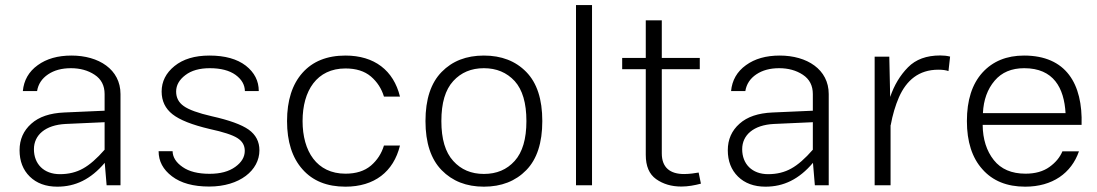

<svg xmlns="http://www.w3.org/2000/svg" viewBox="-20 -717 4245 743"><path d="M446.3 -353C446.3 -448.7 361.8 -502 256.8 -502C203.6 -502 160.2 -489.7 126 -464.8C91.3 -439.9 72.3 -406.2 68.4 -364.7H123.5C127.9 -391.6 142.1 -413.1 166 -429.2C189.9 -445.3 219.2 -453.1 254.4 -453.1C289.6 -453.1 320.3 -444.8 346.2 -427.7C372.1 -410.6 384.8 -385.7 384.8 -353V-288.6L228.5 -281.7C173.3 -279.3 130.9 -265.1 101.1 -238.3C70.8 -211.4 55.7 -177.2 55.7 -135.7C55.7 -93.8 68.8 -59.6 95.2 -33.7C121.6 -7.8 157.2 5.4 201.7 5.4C271.5 5.4 331.1 -22.9 385.3 -86.9L392.6 0H446.3ZM111.3 -139.6C111.3 -194.3 155.3 -233.4 233.9 -237.3L384.8 -244.1V-137.7C355 -103.5 327.1 -79.1 301.3 -64.9C275.4 -50.3 245.6 -43 211.9 -43C149.4 -43 111.3 -82.5 111.3 -139.6Z M790.5 -502C733.4 -502 688.5 -488.3 655.3 -461.4C622.1 -434.6 605.5 -401.4 605.5 -362.8C605.5 -326.2 619.6 -296.9 647.5 -274.9C675.3 -252.9 723.1 -233.9 791.5 -217.8C843.8 -206.5 879.9 -194.8 898.9 -182.6C918 -170.4 927.2 -154.3 927.2 -133.3C927.2 -109.4 915 -88.9 890.6 -71.3C865.7 -53.2 832.5 -44.4 791 -44.4C746.6 -44.4 711.4 -53.2 686.5 -70.8C661.6 -87.9 648.4 -108.4 647.9 -131.8H593.8C593.8 -93.3 610.8 -61 645.5 -34.7C680.2 -8.3 728 4.9 789.6 4.9C907.7 4.9 983.9 -58.1 983.9 -135.3C983.9 -168.9 970.2 -195.3 942.4 -215.3C914.6 -234.9 867.2 -252 799.8 -267.1C746.6 -279.3 710.4 -292.5 690.9 -306.6C671.4 -320.3 661.6 -338.9 661.6 -362.8C661.6 -386.7 673.3 -408.2 697.3 -426.3C720.7 -444.3 752.4 -453.1 792 -453.1C834.5 -453.1 867.7 -444.3 891.6 -427.2C915.5 -409.7 927.2 -388.7 927.7 -364.7H981.4C981.4 -403.8 964.8 -436.5 931.2 -462.9C897.5 -488.8 850.6 -502 790.5 -502Z M1316.9 -502C1245.1 -502 1189.9 -479.5 1150.4 -435.1C1110.8 -390.6 1090.8 -328.1 1090.8 -248.5C1090.8 -168.9 1110.8 -106.4 1150.4 -62C1189.9 -17.1 1245.1 5.4 1316.9 5.4C1428.7 5.4 1502.9 -52.2 1527.8 -153.8H1465.8C1456.5 -123 1439.9 -97.2 1415.5 -76.2C1390.6 -55.2 1357.9 -44.9 1316.9 -44.9C1205.6 -44.9 1150.9 -131.8 1150.9 -248.5C1150.9 -366.2 1206.1 -452.1 1316.9 -452.1C1357.9 -452.1 1390.6 -441.9 1415.5 -420.9C1439.9 -399.9 1456.5 -374 1465.8 -343.3H1527.8C1502.9 -444.8 1428.7 -502 1316.9 -502Z M1852.5 -502C1784.7 -502 1730.5 -481 1689 -438.5C1647.5 -396 1626.5 -333 1626.5 -248.5C1626.5 -164.6 1647.5 -101.1 1689 -58.6C1730.5 -16.1 1784.7 5.4 1852.5 5.4C1920.4 5.4 1975.1 -16.1 2016.6 -58.6C2058.1 -101.1 2078.6 -164.6 2078.6 -248.5C2078.6 -333 2058.1 -396 2016.6 -438.5C1975.1 -481 1920.4 -502 1852.5 -502ZM1852.5 -453.1C1901.4 -453.1 1940.9 -436.5 1971.7 -403.3C2002 -369.6 2017.1 -318.4 2017.1 -248.5C2017.1 -179.2 2002 -127.9 1971.7 -94.2C1941.4 -60.5 1901.9 -43.9 1852.5 -43.9C1803.7 -43.9 1764.2 -60.5 1733.9 -94.2C1703.1 -127.9 1688 -179.2 1688 -248.5C1688 -318.4 1703.1 -369.6 1733.9 -403.3C1764.2 -436.5 1803.7 -453.1 1852.5 -453.1Z M2271 -697.3H2209V0H2271Z M2683.6 -49.3C2670.4 -46.9 2647.5 -43.5 2627.4 -43.5C2573.2 -43.5 2541 -68.4 2541 -123.5V-449.2H2688V-492.7H2541V-638.2H2479V-492.7H2387.7V-449.2H2479V-117.7C2479 -74.2 2492.2 -43 2519 -23.9C2545.9 -4.9 2578.1 4.9 2616.7 4.9C2642.6 4.9 2668.9 0 2692.4 -6.3Z M3187 -353C3187 -448.7 3102.5 -502 2997.6 -502C2944.3 -502 2900.9 -489.7 2866.7 -464.8C2832 -439.9 2813 -406.2 2809.1 -364.7H2864.3C2868.7 -391.6 2882.8 -413.1 2906.7 -429.2C2930.7 -445.3 2960 -453.1 2995.1 -453.1C3030.3 -453.1 3061 -444.8 3086.9 -427.7C3112.8 -410.6 3125.5 -385.7 3125.5 -353V-288.6L2969.2 -281.7C2914.1 -279.3 2871.6 -265.1 2841.8 -238.3C2811.5 -211.4 2796.4 -177.2 2796.4 -135.7C2796.4 -93.8 2809.6 -59.6 2835.9 -33.7C2862.3 -7.8 2897.9 5.4 2942.4 5.4C3012.2 5.4 3071.8 -22.9 3126 -86.9L3133.3 0H3187ZM2852.1 -139.6C2852.1 -194.3 2896 -233.4 2974.6 -237.3L3125.5 -244.1V-137.7C3095.7 -103.5 3067.9 -79.1 3042 -64.9C3016.1 -50.3 2986.3 -43 2952.6 -43C2890.1 -43 2852.1 -82.5 2852.1 -139.6Z M3364.7 0H3426.3V-232.9L3426.8 -232.4C3434.1 -272.5 3444.8 -308.6 3459 -341.3C3487.8 -405.8 3535.2 -447.3 3611.3 -447.3C3628.4 -447.3 3641.6 -445.3 3650.4 -441.9L3656.7 -498C3645 -501 3632.3 -502.4 3618.7 -502.4C3565.4 -502.4 3523.9 -487.3 3493.7 -456.5C3463.4 -425.8 3440.4 -387.7 3424.8 -341.8L3421.4 -497.6H3364.7Z M4165.5 -233.9C4170.4 -392.6 4105.5 -502 3942.9 -502C3875.5 -502 3821.8 -480 3781.7 -436C3741.7 -391.6 3721.7 -329.1 3721.7 -248.5C3721.7 -168.9 3741.7 -106.4 3781.7 -62C3821.3 -17.1 3876.5 5.4 3947.3 5.4C4052.7 5.4 4126 -46.9 4155.3 -131.3H4091.3C4081.5 -107.9 4064.9 -87.9 4041 -70.8C4017.1 -53.7 3986.3 -44.9 3948.7 -44.9C3894.5 -44.9 3853.5 -62.5 3825.7 -97.7C3797.9 -132.8 3783.2 -178.2 3782.7 -233.9ZM3783.7 -279.3C3786.1 -330.6 3801.3 -372.1 3829.1 -404.8C3856.4 -437 3894.5 -453.1 3943.4 -453.1C4057.6 -453.1 4097.7 -376.5 4103.5 -279.3Z"/></svg>

Font: Estedad Light
Style: Regular
Weight: 300
Designer: Amin Abedi
Version: Version 7.3